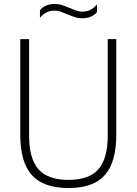

<svg xmlns="http://www.w3.org/2000/svg" viewBox="-20 -937 688 966"><path d="M324.5 9Q198.5 9 140.2 -56Q82 -121 82 -259V-740H126.5V-253Q126.5 -139.5 173.2 -85.8Q220 -32 324.5 -32Q428.5 -32 475.2 -85.8Q522 -139.5 522 -253V-740H565V-259Q565 -121 507.5 -56Q450 9 324.5 9ZM393.5 -845Q372.5 -845 353.8 -851.5Q335 -858 317.5 -865.5Q301.5 -872.5 286.2 -878Q271 -883.5 255 -883.5Q231.5 -883.5 214 -874.5Q196.5 -865.5 181 -847.5V-886Q208 -917 255.5 -917Q276.5 -917 295.2 -910.5Q314 -904 331.5 -896.5Q347.5 -889.5 362.8 -884Q378 -878.5 394 -878.5Q417.5 -878.5 435 -887.5Q452.5 -896.5 468 -914.5V-876Q441.5 -845 393.5 -845Z"/></svg>

Font: Encode Sans SemiCondensed SemiCondensed ExtraLight
Style: Regular
Weight: 200
Width: 4
Designer: Multiple Designers
Foundry: Impallari Type
Version: Version 3.000; ttfautohint (v1.8.3) -l 8 -r 50 -G 200 -x 14 